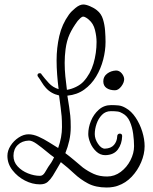

<svg xmlns="http://www.w3.org/2000/svg" viewBox="-20 -777 683 855"><path d="M455 58Q406 58 372 40Q338 22 310.5 -4Q283 -30 251 -55Q243 -40 233.5 -25Q224 -10 215 6Q205 22 192.5 33Q180 44 158 44Q124 44 91 27Q58 10 35.5 -19Q13 -48 13 -83Q13 -106 27 -128Q41 -150 63 -164.5Q85 -179 107 -179Q128 -179 151.5 -168.5Q175 -158 198 -143.5Q221 -129 239 -118Q256 -166 256 -211Q256 -240 254.5 -259Q253 -278 250 -299Q247 -320 243 -352Q207 -360 184 -386Q174 -397 166 -410.5Q158 -424 149 -436Q147 -438 147 -442Q147 -451 158 -451Q162 -451 165 -447H164Q180 -426 197.5 -407Q215 -388 241 -380Q237 -412 234.5 -444.5Q232 -477 232 -508Q232 -564 244 -616.5Q256 -669 287 -712Q297 -726 316 -741.5Q335 -757 351 -757Q363 -757 381.5 -749Q400 -741 412 -731Q431 -716 438.5 -691.5Q446 -667 448 -640Q450 -613 450 -590Q450 -552 439.5 -511.5Q429 -471 408 -436Q387 -401 355 -378Q323 -355 280 -351Q285 -320 288 -300.5Q291 -281 293 -261.5Q295 -242 295 -211Q295 -180 288.5 -151Q282 -122 271 -95Q291 -80 310.5 -63.5Q330 -47 349 -31Q372 -14 397.5 -2.5Q423 9 457 9Q490 9 517.5 -11.5Q545 -32 561 -63.5Q577 -95 577 -126Q577 -151 573 -181Q569 -211 558 -236Q547 -261 526 -272Q515 -279 503 -280.5Q491 -282 474 -282Q450 -282 434 -265.5Q418 -249 410 -225.5Q402 -202 402 -180Q402 -158 416.5 -136.5Q431 -115 447 -115Q474 -116 487.5 -131.5Q501 -147 502 -170Q502 -176 505.5 -179Q509 -182 513 -182Q524 -182 524 -171Q523 -136 505 -111.5Q487 -87 449 -86Q426 -86 408.5 -102.5Q391 -119 382 -141Q373 -163 373 -180Q373 -209 385 -238.5Q397 -268 420 -288.5Q443 -309 475 -309Q492 -309 507.5 -307.5Q523 -306 540 -296Q565 -282 584 -253.5Q603 -225 613.5 -191Q624 -157 624 -126Q624 -91 608.5 -54.5Q593 -18 566.5 10Q540 38 505 50Q498 53 484 55.5Q470 58 455 58ZM278 -377Q298 -380 318.5 -390Q339 -400 352 -414Q383 -448 396.5 -494.5Q410 -541 410 -590Q410 -615 403 -643.5Q396 -672 376 -689Q372 -693 364 -698Q356 -703 351 -703Q345 -703 338 -696.5Q331 -690 326 -684Q303 -653 290 -624.5Q277 -596 272 -558Q270 -543 269 -527.5Q268 -512 268 -497Q268 -467 271 -437Q274 -407 278 -377ZM158 6Q171 6 180 -9Q189 -24 195 -34Q202 -43 208.5 -53.5Q215 -64 221 -77H220Q208 -85 186.5 -103Q165 -121 144 -136Q123 -151 109 -151Q78 -150 59 -131.5Q40 -113 40 -83Q40 -56 58.5 -36Q77 -16 104.5 -5Q132 6 158 6ZM492 -375Q469 -375 454.5 -385Q440 -395 440 -415Q440 -436 457 -449Q474 -462 497 -463Q511 -463 521.5 -451Q532 -439 533 -425Q533 -409 520 -392Q507 -375 492 -375Z"/></svg>

Font: Ruge Boogie
Style: Regular
Weight: 400
Designer: Robert E. Leuschke
Foundry: Robert E. Leuschke
Version: Version 1.010; ttfautohint (v1.8.3)